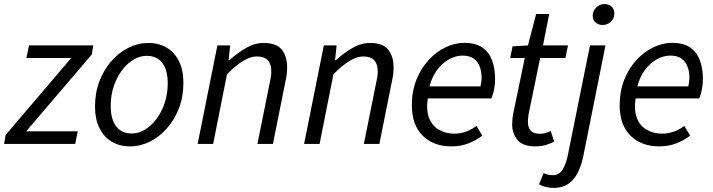

<svg xmlns="http://www.w3.org/2000/svg" viewBox="-30 -710 3519 947"><path d="M-10 0 -2.1 -44.5 321.3 -424H100.4L113.1 -486.1H430.3L422.4 -440.9L99 -62.1H353.4L340.8 0Z M612.1 12Q559.7 12 520.7 -11.5Q481.7 -34.9 460.2 -78.8Q438.6 -122.6 438.6 -183.4Q438.6 -252.6 460.6 -309.9Q482.6 -367.3 520.1 -409.4Q557.6 -451.6 604.3 -474.8Q651 -498.1 701.2 -498.1Q753.6 -498.1 792.6 -474.6Q831.6 -451.2 853.1 -407.3Q874.6 -363.5 874.6 -302.7Q874.6 -233.5 852.6 -176.2Q830.7 -118.8 793.1 -76.7Q755.6 -34.5 708.9 -11.3Q662.2 12 612.1 12ZM620 -51.5Q654 -51.5 685.6 -70.9Q717.3 -90.3 742.3 -124.1Q767.4 -158 782.3 -202.7Q797.3 -247.5 797.3 -298.2Q797.3 -364.6 770.5 -399.6Q743.8 -434.6 693.3 -434.6Q659.9 -434.6 627.9 -415.4Q596 -396.2 570.9 -362.3Q545.9 -328.5 530.9 -283.7Q516 -239 516 -187.9Q516 -122.4 542.9 -87Q569.9 -51.5 620 -51.5Z M944.8 0 1042.2 -486.1H1105.2L1097.6 -413.2H1101.6Q1141.1 -448.9 1183.5 -473.5Q1225.9 -498.1 1270.7 -498.1Q1332.7 -498.1 1359.4 -465.6Q1386.2 -433.1 1386.2 -376.9Q1386.2 -359.7 1384.5 -344.8Q1382.8 -329.9 1378.2 -310L1316.2 0H1239.6L1300.1 -300.1Q1304.4 -319.8 1306.3 -331.9Q1308.1 -344 1308.1 -356.8Q1308.1 -394.2 1290.8 -412.9Q1273.5 -431.6 1235.8 -431.6Q1207.2 -431.6 1171.4 -410.8Q1135.6 -390.1 1089.6 -344L1021.3 0Z M1469.8 0 1567.2 -486.1H1630.2L1622.6 -413.2H1626.6Q1666.1 -448.9 1708.5 -473.5Q1750.9 -498.1 1795.7 -498.1Q1857.7 -498.1 1884.4 -465.6Q1911.2 -433.1 1911.2 -376.9Q1911.2 -359.7 1909.5 -344.8Q1907.8 -329.9 1903.2 -310L1841.2 0H1764.6L1825.1 -300.1Q1829.4 -319.8 1831.3 -331.9Q1833.1 -344 1833.1 -356.8Q1833.1 -394.2 1815.8 -412.9Q1798.5 -431.6 1760.8 -431.6Q1732.2 -431.6 1696.4 -410.8Q1660.6 -390.1 1614.6 -344L1546.3 0Z M2196.6 12Q2107.8 12 2054.5 -41.1Q2001.3 -94.1 2001.3 -191.4Q2001.3 -260 2023.8 -316.5Q2046.3 -373 2084 -413.8Q2121.6 -454.6 2167.6 -476.6Q2213.5 -498.6 2260.7 -498.6Q2316 -498.6 2349.1 -475.6Q2382.1 -452.5 2397 -412.4Q2411.9 -372.2 2411.9 -322Q2411.9 -302.3 2409.2 -283.2Q2406.5 -264.1 2402.3 -248.9Q2398 -233.6 2394.4 -224.8H2080Q2071.2 -163.8 2087.4 -125.3Q2103.7 -86.8 2136.6 -68.8Q2169.4 -50.8 2210.9 -50.8Q2242.1 -50.8 2270.1 -61.5Q2298 -72.1 2320.1 -88.7L2348.9 -41.2Q2320 -18.4 2281.5 -3.2Q2243 12 2196.6 12ZM2088.5 -283.9H2339.9Q2342.3 -294.7 2343.8 -305.5Q2345.3 -316.3 2345.3 -328.6Q2345.3 -356.5 2336.5 -380.7Q2327.6 -405 2307.3 -420.4Q2287 -435.8 2252 -435.8Q2216.8 -435.8 2183.7 -417Q2150.6 -398.3 2125.4 -364.1Q2100.3 -329.9 2088.5 -283.9Z M2610.9 12Q2548.5 12 2522.3 -19.8Q2496.1 -51.6 2496.1 -97.2Q2496.1 -111 2497.4 -123.5Q2498.7 -135.9 2501.3 -149.8L2558.3 -423.8H2486.6L2497.9 -481.4L2574.1 -486L2614.4 -640.9H2678.9L2648.1 -486H2771.5L2758.8 -423.8H2634.1L2577.2 -146.5Q2576.2 -137.5 2575 -128.8Q2573.8 -120.1 2573.8 -110.4Q2573.8 -80.7 2587.7 -65.4Q2601.5 -50.2 2633.8 -50.2Q2649 -50.2 2662.3 -54.4Q2675.7 -58.6 2686.4 -63.7L2703.3 -11.4Q2687.3 -3 2663.6 4.5Q2639.9 12 2610.9 12Z M2702 216.8Q2681 216.8 2662.4 212.4Q2643.8 208 2628.7 199.1L2651 144Q2661.4 148.8 2672.7 151.4Q2684.1 154 2697.1 154Q2726.1 154 2742.7 129.9Q2759.3 105.8 2769.3 62.3L2880 -486H2956.4L2846.5 62.6Q2837.3 107.3 2819.4 142.2Q2801.6 177.1 2772.8 197Q2744.1 216.8 2702 216.8ZM2942 -586.8Q2923 -586.8 2908.2 -598.6Q2893.4 -610.5 2893.4 -631.7Q2893.4 -656.3 2911 -673.2Q2928.6 -690.1 2951.5 -690.1Q2970.9 -690.1 2985.5 -678Q3000.1 -666 3000.1 -643.9Q3000.1 -619.4 2983 -603.1Q2966 -586.8 2942 -586.8Z M3221.6 12Q3132.8 12 3079.5 -41.1Q3026.3 -94.1 3026.3 -191.4Q3026.3 -260 3048.8 -316.5Q3071.3 -373 3109 -413.8Q3146.6 -454.6 3192.6 -476.6Q3238.5 -498.6 3285.7 -498.6Q3341 -498.6 3374.1 -475.6Q3407.1 -452.5 3422 -412.4Q3436.9 -372.2 3436.9 -322Q3436.9 -302.3 3434.2 -283.2Q3431.5 -264.1 3427.3 -248.9Q3423 -233.6 3419.4 -224.8H3105Q3096.2 -163.8 3112.4 -125.3Q3128.7 -86.8 3161.6 -68.8Q3194.4 -50.8 3235.9 -50.8Q3267.1 -50.8 3295.1 -61.5Q3323 -72.1 3345.1 -88.7L3373.9 -41.2Q3345 -18.4 3306.5 -3.2Q3268 12 3221.6 12ZM3113.5 -283.9H3364.9Q3367.3 -294.7 3368.8 -305.5Q3370.3 -316.3 3370.3 -328.6Q3370.3 -356.5 3361.5 -380.7Q3352.6 -405 3332.3 -420.4Q3312 -435.8 3277 -435.8Q3241.8 -435.8 3208.7 -417Q3175.6 -398.3 3150.4 -364.1Q3125.3 -329.9 3113.5 -283.9Z"/></svg>

Font: Source Sans Variable
Style: Italic
Weight: 200
Italic angle: -11°
Designer: Paul D. Hunt
Foundry: Adobe Systems Incorporated
Version: Version 3.006;hotconv 1.0.111;makeotfexe 2.5.65597